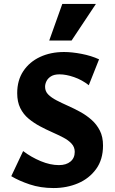

<svg xmlns="http://www.w3.org/2000/svg" viewBox="-20 -936 580 971"><path d="M358 -168Q358 -192 342 -209.5Q326 -227 300 -240.5Q274 -254 243.5 -267.5Q213 -281 182 -297.5Q151 -314 124.5 -336Q98 -358 82.5 -389.5Q67 -421 67 -465Q67 -530 98 -576.5Q129 -623 182.5 -648Q236 -673 304 -673Q344 -673 393 -663.5Q442 -654 481 -636L429 -505Q395 -532 354.5 -546Q314 -560 281 -560Q254 -560 238 -550Q222 -540 215 -525.5Q208 -511 208 -497Q208 -474 224 -458Q240 -442 266 -428.5Q292 -415 323.5 -401Q355 -387 386 -370Q417 -353 443 -330Q469 -307 485 -275.5Q501 -244 501 -200Q501 -129 466 -81Q431 -33 374.5 -9Q318 15 251 15Q185 15 130 -3.5Q75 -22 37 -45L97 -172Q138 -141 186 -121Q234 -101 278 -101Q315 -101 336.5 -119Q358 -137 358 -168ZM229 -731 295 -916H465L342 -731Z"/></svg>

Font: Ysabeau SC ExtraBold
Style: Regular
Weight: 800
Designer: Christian Thalmann (Catharsis Fonts)
Version: Version 2.001;gftools[0.9.30]; featfreeze: smcp